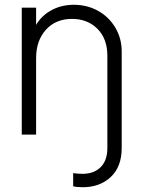

<svg xmlns="http://www.w3.org/2000/svg" viewBox="-20 -563 640 803"><path d="M286 216V161Q306 164 325 164Q373 164 401 136Q429 108 429 56V-330Q429 -401 387.5 -442.5Q346 -484 281 -484Q213 -484 172 -438.5Q131 -393 131 -320V0H71V-531H131V-459Q154 -498 195.5 -520.5Q237 -543 289 -543Q344 -543 389.5 -518Q435 -493 462 -448Q489 -403 489 -347V56Q489 134 443.5 177Q398 220 326 220Q299 220 286 216Z"/></svg>

Font: Evergrow Sans
Style: Light
Weight: 300
Foundry: 10Web
Version: Version 1.000